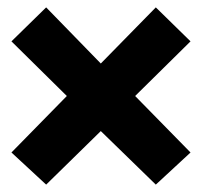

<svg xmlns="http://www.w3.org/2000/svg" viewBox="-20 -595 551 520"><path d="M11 -182 105 -95 253 -240 402 -95 496 -182 346 -335 496 -483 402 -575 253 -423 105 -575 11 -483 161 -335Z"/></svg>

Font: Asimov Pro
Style: Blk
Weight: 900
Designer: Google
Version: Version 2.000980; 2014